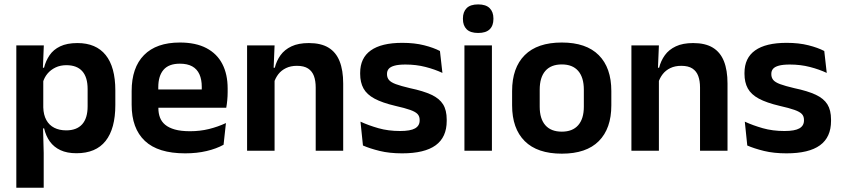

<svg xmlns="http://www.w3.org/2000/svg" viewBox="-20 -702 3916 894"><path d="M336 11.5Q292 11.5 261.5 -2.8Q231 -17 212.2 -43Q193.5 -69 185.5 -104H149L181.5 -202Q182.5 -167 195.8 -143Q209 -119 232.8 -107Q256.5 -95 288.5 -95Q337 -95 362.5 -123.2Q388 -151.5 388 -207V-287.5Q388 -342.5 363 -370.5Q338 -398.5 289 -398.5Q261 -398.5 238.5 -387.8Q216 -377 201 -359Q186 -341 179.5 -317.5L149.5 -386.5H185Q193 -418.5 210.8 -444.8Q228.5 -471 260.2 -486.2Q292 -501.5 340.5 -501.5Q427 -501.5 472 -445.8Q517 -390 517 -281V-213Q517 -103 471.8 -45.8Q426.5 11.5 336 11.5ZM183.5 172H56V-490.5H184L179 -366L181.5 -343.5V-147L180 -124L183.5 10.5Z M842 12Q716 12 654.5 -46Q593 -104 593 -214V-278Q593 -387 650.5 -445.5Q708 -504 817.5 -504Q891.5 -504 941 -478Q990.5 -452 1015.2 -404.2Q1040 -356.5 1040 -290V-272.5Q1040 -254.5 1038.2 -235.8Q1036.5 -217 1033.5 -200.5H917.5Q919 -228 919.2 -252.8Q919.5 -277.5 919.5 -297.5Q919.5 -332 908.5 -356.2Q897.5 -380.5 875 -393Q852.5 -405.5 817.5 -405.5Q766 -405.5 741.5 -377Q717 -348.5 717 -296V-250.5L717.5 -236V-197.5Q717.5 -174.5 724.8 -155Q732 -135.5 749 -121.2Q766 -107 794.2 -99Q822.5 -91 865 -91Q911 -91 952.8 -101.2Q994.5 -111.5 1032 -129L1021 -28Q987.5 -9.5 942.2 1.2Q897 12 842 12ZM1007.5 -200.5H661V-285.5H1007.5Z M1578 0H1450V-294.5Q1450 -325.5 1441.8 -348Q1433.5 -370.5 1414.5 -383Q1395.5 -395.5 1362.5 -395.5Q1333.5 -395.5 1311.8 -385Q1290 -374.5 1276.2 -356.8Q1262.5 -339 1255.5 -316.5L1235.5 -386.5H1259.5Q1267.5 -419 1286.2 -445Q1305 -471 1337.2 -486.2Q1369.5 -501.5 1418 -501.5Q1474.5 -501.5 1509.5 -480.2Q1544.5 -459 1561.2 -417Q1578 -375 1578 -313ZM1258.5 0H1130.5V-490.5H1258.5L1253.5 -371L1258.5 -360.5Z M1852.5 12Q1793.5 12 1747.8 0.8Q1702 -10.5 1670 -24.5L1658.5 -135.5Q1696.5 -118 1742.2 -105Q1788 -92 1843 -92Q1891 -92 1912.5 -104.2Q1934 -116.5 1934 -141V-144Q1934 -160.5 1924.2 -171Q1914.5 -181.5 1890 -190.2Q1865.5 -199 1821 -209Q1759.5 -223.5 1723.8 -242.8Q1688 -262 1672.5 -290.2Q1657 -318.5 1657 -358V-362.5Q1657 -432 1706.5 -467.2Q1756 -502.5 1853 -502.5Q1910.5 -502.5 1954.8 -491.2Q1999 -480 2028.5 -464.5L2040 -362.5Q2005 -379 1961.5 -390.2Q1918 -401.5 1868 -401.5Q1835.5 -401.5 1816.8 -396.2Q1798 -391 1790 -381.5Q1782 -372 1782 -358.5V-356Q1782 -341 1790.8 -330Q1799.5 -319 1823 -310.2Q1846.5 -301.5 1889 -291.5Q1951 -278.5 1988.5 -261Q2026 -243.5 2043 -216.2Q2060 -189 2060 -145V-139Q2060 -63 2008.5 -25.5Q1957 12 1852.5 12Z M2270.5 0H2142.5V-490.5H2270.5ZM2206.5 -548.5Q2170 -548.5 2152.8 -565.8Q2135.5 -583 2135.5 -613.5V-616Q2135.5 -646.5 2152.8 -664Q2170 -681.5 2206.5 -681.5Q2242.5 -681.5 2260 -664Q2277.5 -646.5 2277.5 -616V-613.5Q2277.5 -582.5 2260 -565.5Q2242.5 -548.5 2206.5 -548.5Z M2596 13.5Q2482 13.5 2423.2 -45Q2364.5 -103.5 2364.5 -211.5V-278Q2364.5 -386.5 2423.2 -445.2Q2482 -504 2596 -504Q2709.5 -504 2768 -445.2Q2826.5 -386.5 2826.5 -278V-211.5Q2826.5 -103.5 2768.2 -45Q2710 13.5 2596 13.5ZM2596 -89Q2646 -89 2672.2 -119Q2698.5 -149 2698.5 -205V-284.5Q2698.5 -341.5 2672.2 -371.8Q2646 -402 2596 -402Q2545.5 -402 2519.2 -371.8Q2493 -341.5 2493 -284.5V-205Q2493 -149 2519.2 -119Q2545.5 -89 2596 -89Z M3367.5 0H3239.5V-294.5Q3239.5 -325.5 3231.2 -348Q3223 -370.5 3204 -383Q3185 -395.5 3152 -395.5Q3123 -395.5 3101.2 -385Q3079.5 -374.5 3065.8 -356.8Q3052 -339 3045 -316.5L3025 -386.5H3049Q3057 -419 3075.8 -445Q3094.5 -471 3126.8 -486.2Q3159 -501.5 3207.5 -501.5Q3264 -501.5 3299 -480.2Q3334 -459 3350.8 -417Q3367.5 -375 3367.5 -313ZM3048 0H2920V-490.5H3048L3043 -371L3048 -360.5Z M3642 12Q3583 12 3537.2 0.8Q3491.5 -10.5 3459.5 -24.5L3448 -135.5Q3486 -118 3531.8 -105Q3577.5 -92 3632.5 -92Q3680.5 -92 3702 -104.2Q3723.5 -116.5 3723.5 -141V-144Q3723.5 -160.5 3713.8 -171Q3704 -181.5 3679.5 -190.2Q3655 -199 3610.5 -209Q3549 -223.5 3513.2 -242.8Q3477.5 -262 3462 -290.2Q3446.5 -318.5 3446.5 -358V-362.5Q3446.5 -432 3496 -467.2Q3545.5 -502.5 3642.5 -502.5Q3700 -502.5 3744.2 -491.2Q3788.5 -480 3818 -464.5L3829.5 -362.5Q3794.5 -379 3751 -390.2Q3707.5 -401.5 3657.5 -401.5Q3625 -401.5 3606.2 -396.2Q3587.5 -391 3579.5 -381.5Q3571.5 -372 3571.5 -358.5V-356Q3571.5 -341 3580.2 -330Q3589 -319 3612.5 -310.2Q3636 -301.5 3678.5 -291.5Q3740.5 -278.5 3778 -261Q3815.5 -243.5 3832.5 -216.2Q3849.5 -189 3849.5 -145V-139Q3849.5 -63 3798 -25.5Q3746.5 12 3642 12Z"/></svg>

Font: Anek Devanagari Medium SemiBold
Style: Regular
Weight: 600
Version: Version 1.003